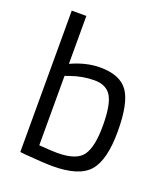

<svg xmlns="http://www.w3.org/2000/svg" viewBox="-134 -812 795 915"><g transform="rotate(20 263.0 -354.0)"><path d="M293 -510Q394 -510 434.5 -452.5Q475 -395 475 -251Q475 -107 424.5 -48.5Q374 10 239 10Q197 10 100 2L72 -1V-718H146V-475Q222 -510 293 -510ZM238 -57Q336 -57 367.5 -101.5Q399 -146 399 -252Q399 -358 374 -400.5Q349 -443 288 -443Q227 -443 166 -421L146 -414V-62Q211 -57 238 -57Z"/></g></svg>

Font: Titillium-CLs Web
Style: CLs-Regular
Weight: 400
Version: Version 1.002;PS 57.000;hotconv 1.0.70;makeotf.lib2.5.55311